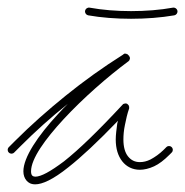

<svg xmlns="http://www.w3.org/2000/svg" viewBox="-30 -502 483 501"><path d="M425 -462C430 -463 434 -468 433 -474C432 -479 427 -483 421 -482C388 -476 350 -473 312 -473C274 -473 237 -476 204 -482C198 -483 193 -479 192 -474C191 -468 195 -463 200 -462C234 -456 273 -453 312 -453C351 -453 390 -456 425 -462ZM-7 -118C-11 -114 -11 -108 -7 -104C-3 -100 3 -100 7 -104L24 -121C62 -159 103 -196 147 -231C138 -222 130 -214 122 -205C68 -147 31 -91 31 -55C31 -45 34 -37 39 -31C44 -25 51 -21 62 -21C80 -21 108 -33 149 -66C182 -92 224 -131 278 -187C277 -185 277 -182 276 -180C274 -165 272 -150 272 -138C272 -114 278 -95 289 -81C300 -67 316 -59 335 -59C346 -59 359 -62 372 -68C385 -74 398 -84 412 -98L418 -104C422 -108 422 -114 418 -118C414 -122 408 -122 404 -118L398 -112C386 -100 374 -92 363 -86C353 -81 344 -79 335 -79C322 -79 312 -84 304 -94C296 -104 292 -119 292 -138C292 -149 293 -162 296 -176C299 -191 302 -205 307 -219V-220C307 -221 307 -222 307 -223C307 -224 307 -225 306 -225C306 -226 306 -226 306 -227C305 -228 305 -228 304 -229C303 -230 303 -230 303 -230C302 -231 302 -231 302 -231C301 -231 301 -231 301 -231L300 -232H299C298 -232 297 -232 296 -232C295 -232 295 -232 294 -231C293 -231 293 -231 292 -231C291 -230 291 -230 290 -229C225 -159 175 -111 137 -81C101 -54 77 -41 62 -41C59 -41 56 -42 54 -44C52 -46 51 -50 51 -55C51 -88 88 -139 136 -191C187 -246 251 -302 305 -342C305 -342 306 -342 306 -343L307 -344C307 -344 307 -345 308 -345V-346C308 -347 308 -347 308 -347C309 -347 309 -348 309 -349C309 -349 309 -349 309 -350C309 -350 309 -350 309 -351C309 -352 309 -352 309 -352C309 -353 308 -353 308 -353C308 -354 308 -354 308 -355H307V-356C307 -356 307 -357 306 -357L304 -359L303 -360C302 -361 302 -361 301 -361C301 -361 301 -361 300 -361C300 -362 299 -362 299 -362C298 -362 298 -362 297 -362C297 -362 297 -362 296 -362H295C294 -362 294 -362 294 -362C294 -361 293 -361 293 -361C292 -361 292 -361 292 -360C238 -326 188 -290 141 -252C94 -214 50 -175 10 -135Z"/></svg>

Font: Mistral SingleLine OTF-SVG Regular
Style: Regular
Weight: 300
Designer: François Chastanet, Élisa Garzelli, Anais Alves, Morgane Autin
Foundry: institut supérieur des arts et du design Toulouse / isdaT
Version: Version 1.000;hotconv 1.0.117;makeotfexe 2.5.65602 DEVELOPME